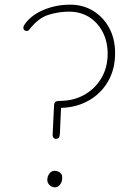

<svg xmlns="http://www.w3.org/2000/svg" viewBox="-20 -793 559 824"><path d="M93 -660Q89 -660 84.5 -664Q80 -668 80 -674Q80 -676 81 -678.5Q82 -681 83 -684Q110 -726 164.5 -749.5Q219 -773 281 -773Q337 -773 380.5 -746Q424 -719 449 -672.5Q474 -626 474 -565Q474 -497 444.5 -445Q415 -393 362.5 -362.5Q310 -332 242 -330L237 -218Q236 -205 231.5 -201Q227 -197 220 -197Q214 -197 209.5 -202Q205 -207 206 -218L212 -341Q213 -352 218 -356Q223 -360 236 -360Q296 -360 342.5 -386.5Q389 -413 415.5 -458.5Q442 -504 442 -562Q442 -615 420.5 -656Q399 -697 362 -720Q325 -743 276 -743Q231 -743 187 -729Q143 -715 104 -664Q103 -662 99.5 -661Q96 -660 93 -660ZM214 -60Q220 -60 228 -57.5Q236 -55 241.5 -48.5Q247 -42 247 -31Q247 -16 241.5 -6.5Q236 3 229 7Q222 11 216 11Q203 11 193 1.5Q183 -8 183 -21Q183 -36 192 -48Q201 -60 214 -60Z"/></svg>

Font: Playpen Sans Thin
Style: Regular
Weight: 250
Designer: Laura Meseguer, Veronika Burian, José Scaglione
Foundry: TypeTogether
Version: Version 1.001